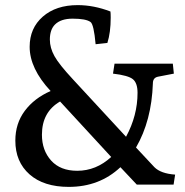

<svg xmlns="http://www.w3.org/2000/svg" viewBox="-20 -722 725 751"><path d="M578 -396Q573 -250 512 -145L584 -68Q609 -43 665 -39L659 0H515L451 -68Q369 9 249 9Q151 9 95.5 -40Q40 -89 40 -172Q40 -239 77 -288.5Q114 -338 178 -366Q96 -454 96 -539Q96 -612 147.5 -657Q199 -702 284 -702Q347 -702 412 -677Q413 -669 413 -653Q413 -595 400 -554L354 -549Q347 -627 334 -636Q316 -649 264 -649Q218 -649 195 -626Q175 -606 175 -567Q175 -535 193 -502.5Q211 -470 265 -412L473 -187Q518 -270 518 -359Q518 -397 500 -412Q482 -427 422 -434L428 -473H656L660 -434L598 -422Q578 -418 578 -396ZM282 -54Q356 -54 415 -108L215 -325Q144 -284 144 -195Q144 -134 180 -94Q216 -54 282 -54Z"/></svg>

Font: Poly
Style: Regular
Weight: 400
Designer: Jos Nicols Silva Schwarzenberg
Foundry: Jose Nicolas Silva Schwarzenberg
Version: Version 1.001